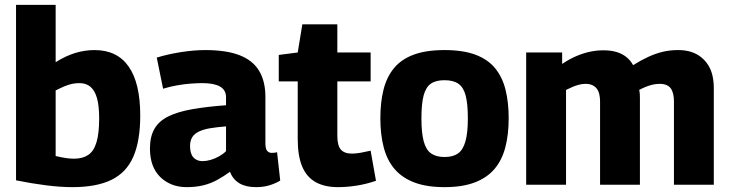

<svg xmlns="http://www.w3.org/2000/svg" viewBox="-20 -760 3002 790"><path d="M46 -18V-740H209V-504Q250 -530 289.5 -542Q329 -554 369 -554Q462 -554 509.5 -486Q557 -418 557 -285Q557 -180 528.5 -115Q500 -50 438.5 -20Q377 10 278 10Q229 10 169.5 2.5Q110 -5 46 -18ZM209 -118Q230 -113 249 -110Q268 -107 284 -107Q320 -107 343 -122.5Q366 -138 377 -174.5Q388 -211 388 -273Q388 -325 379 -356.5Q370 -388 352 -403Q334 -418 307 -418Q292 -418 277 -415Q262 -412 245.5 -405Q229 -398 209 -388Z M597 -149Q597 -198 615.5 -230Q634 -262 672.5 -281Q711 -300 770 -310.5Q829 -321 910 -327V-360Q910 -390 885 -404Q860 -418 813 -418Q792 -418 765 -416Q738 -414 709.5 -409Q681 -404 651 -395L625 -523Q670 -537 724 -545.5Q778 -554 824 -554Q912 -554 966.5 -532.5Q1021 -511 1046.5 -468Q1072 -425 1072 -362V-172Q1072 -147 1079.5 -139Q1087 -131 1097 -131Q1102 -131 1108.5 -131.5Q1115 -132 1120 -134L1133 -17Q1113 -5 1088.5 2.5Q1064 10 1034 10Q992 10 965.5 -5.5Q939 -21 926 -53Q900 -34 873.5 -19.5Q847 -5 816.5 2.5Q786 10 748 10Q714 10 686.5 -1Q659 -12 638.5 -32.5Q618 -53 607.5 -82Q597 -111 597 -149ZM762 -159Q762 -127 776 -112Q790 -97 813 -97Q829 -97 846.5 -102Q864 -107 881 -116.5Q898 -126 910 -138V-240Q873 -237 845.5 -232.5Q818 -228 799 -219Q780 -210 771 -195.5Q762 -181 762 -159Z M1370 10Q1316 10 1279 -10.5Q1242 -31 1223.5 -74.5Q1205 -118 1205 -188V-425H1127V-534L1205 -544L1224 -660H1368V-544H1505V-425H1368V-201Q1368 -161 1382.5 -144.5Q1397 -128 1428 -128Q1445 -128 1464 -131.5Q1483 -135 1505 -140L1527 -16Q1485 -2 1446 4Q1407 10 1370 10Z M1545 -273Q1545 -339 1558 -391Q1571 -443 1601 -479.5Q1631 -516 1682 -535Q1733 -554 1809 -554Q1885 -554 1936 -535Q1987 -516 2017 -479.5Q2047 -443 2060 -391Q2073 -339 2073 -273Q2073 -206 2059 -153Q2045 -100 2014 -64Q1983 -28 1932.5 -9Q1882 10 1809 10Q1736 10 1685.5 -9Q1635 -28 1604 -64Q1573 -100 1559 -153Q1545 -206 1545 -273ZM1714 -273Q1714 -213 1723.5 -178Q1733 -143 1754 -128.5Q1775 -114 1809 -114Q1844 -114 1864.5 -128.5Q1885 -143 1895 -178Q1905 -213 1905 -273Q1905 -333 1896 -367Q1887 -401 1866 -415.5Q1845 -430 1809 -430Q1773 -430 1752.5 -415.5Q1732 -401 1723 -367Q1714 -333 1714 -273Z M2145 0V-544H2293V-497Q2323 -517 2351 -529Q2379 -541 2406.5 -547Q2434 -553 2462 -553Q2494 -553 2517 -546Q2540 -539 2557 -525.5Q2574 -512 2585 -492Q2619 -513 2648.5 -526.5Q2678 -540 2707.5 -547Q2737 -554 2770 -554Q2800 -554 2823.5 -546.5Q2847 -539 2864.5 -525Q2882 -511 2894 -492Q2906 -473 2911.5 -449Q2917 -425 2917 -398V0H2753V-344Q2753 -359 2750 -372.5Q2747 -386 2740.5 -395.5Q2734 -405 2722.5 -410Q2711 -415 2694 -415Q2679 -415 2664.5 -411.5Q2650 -408 2636.5 -402.5Q2623 -397 2610 -390Q2612 -382 2612.5 -373.5Q2613 -365 2613 -357V0H2449V-344Q2449 -358 2446 -371.5Q2443 -385 2436 -394.5Q2429 -404 2417.5 -409.5Q2406 -415 2389 -415Q2376 -415 2362.5 -411.5Q2349 -408 2336 -402.5Q2323 -397 2309 -390V0Z"/></svg>

Font: Georama ExtraCondensed Thin
Style: Bold
Weight: 700
Version: Version 1.001